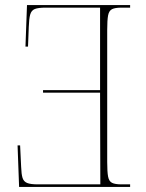

<svg xmlns="http://www.w3.org/2000/svg" viewBox="-20 -734 575 754"><path d="M491 0H55L49 -163H59L63 -79Q64 -50 68.5 -35.5Q73 -21 86.5 -15.5Q100 -10 128 -10H374L373 -370H149V-380H373V-704H159Q130 -704 116.5 -698.5Q103 -693 98.5 -676.5Q94 -660 93 -628L90 -551H80L86 -714H491V-704H457Q432 -704 420 -698Q408 -692 404.5 -673.5Q401 -655 401 -616V-98Q401 -59 404.5 -40.5Q408 -22 420 -16Q432 -10 457 -10H491Z"/></svg>

Font: Noto Serif Display SemiCondensed Thin
Style: Regular
Weight: 100
Width: 4
Designer: Monotype Design Team
Foundry: Monotype Imaging Inc.
Version: Version 2.009